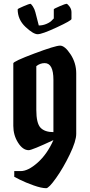

<svg xmlns="http://www.w3.org/2000/svg" viewBox="-20 -810 471 1010"><path d="M381 -424V-106Q381 -68 347 2.5Q313 73 275 126.5Q237 180 223 180Q198 180 156 165Q114 150 84 135L55 120V90H89Q128 90 178 45.5Q228 1 261 -73Q148 -20 131 -20Q100 -20 75 -59.5Q50 -99 50 -148V-477Q50 -487 160.5 -528.5Q271 -570 296 -570Q321 -570 351 -524.5Q381 -479 381 -424ZM261 -390Q261 -478 215 -478Q191 -478 171 -462V-232Q171 -162 193 -138.5Q215 -115 261 -115ZM356 -746V-710Q356 -702 278.5 -666Q201 -630 178 -630Q155 -630 114 -668.5Q73 -707 73 -761Q73 -764 103.5 -777Q134 -790 139 -790Q144 -790 153 -776Q162 -762 166 -746L184 -676Q206 -676 226 -685Q246 -694 254 -704L263 -713V-761Q263 -764 293.5 -777Q324 -790 329.5 -790Q335 -790 345.5 -776Q356 -762 356 -746Z"/></svg>

Font: Pirata One
Style: Regular
Weight: 400
Designer: Rodrigo Fuenzalida, Nicolas Massi
Foundry: Rodrigo Fuenzalida, Nicolas Massi
Version: Version 1.001